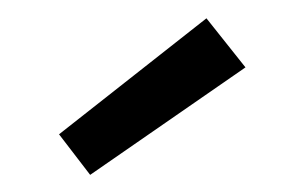

<svg xmlns="http://www.w3.org/2000/svg" viewBox="-20 -820 339 214"><path d="M210.1 -799.6 253.6 -744.9 80.5 -625.1 45.8 -670.3Z"/></svg>

Font: Hepta Slab ExtraLight
Style: Regular
Weight: 200
Designer: Michael LaGattuta
Foundry: Michael LaGattuta
Version: Version 1.100